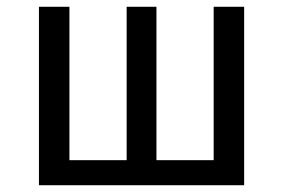

<svg xmlns="http://www.w3.org/2000/svg" viewBox="-20 -547 836 567"><path d="M611 -527H701V0H95V-527H185V-74H354V-527H442V-74H611Z"/></svg>

Font: Fira Sans Variable
Style: Regular
Weight: 400
Designer: Carrois Corporate & Edenspiekermann AG
Foundry: Carrois Corporate GbR & Edenspiekermann AG
Version: Version 4.202